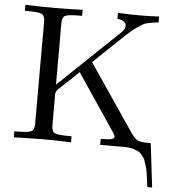

<svg xmlns="http://www.w3.org/2000/svg" viewBox="-58 -737 895 986"><g transform="rotate(5 389.0 -244.0)"><path d="M33 0V-31H49Q103 -31 119 -39Q135 -47 136 -73V-610Q135 -637 119.5 -644.5Q104 -652 48 -652H33V-683Q110 -680 187 -680Q258 -680 328 -683V-652H317Q257 -652 241 -644Q225 -636 225 -605V-288L531 -580Q555 -602 555 -619Q555 -648 510 -652V-683Q570 -680 629 -680Q676 -680 722 -683V-652Q703 -651 687.5 -648Q672 -645 659.5 -642Q647 -639 629.5 -627Q612 -615 600.5 -607Q589 -599 564 -576Q539 -553 522.5 -537.5Q506 -522 467 -484Q428 -446 400 -420V-419L630 -80Q653 -46 669 -38.5Q685 -31 736 -31L763 195H738Q734 166 733 157.5Q732 149 728.5 125Q725 101 722.5 95Q720 89 715 71Q710 53 705.5 48Q701 43 693 31.5Q685 20 676.5 17Q668 14 656 8.5Q644 3 629.5 1.5Q615 0 598 0H478V-31H493Q548 -31 548 -47Q548 -54 539 -68L398 -278Q348 -351 341 -363Q324 -347 307 -330.5Q290 -314 280 -305Q270 -296 260 -286.5Q250 -277 245 -272.5Q240 -268 235.5 -262.5Q231 -257 229.5 -254.5Q228 -252 226.5 -248Q225 -244 225 -241.5Q225 -239 225 -233V-78Q225 -47 241 -39Q257 -31 318 -31H328V0Q252 -3 174 -3Q159 -3 33 0Z"/></g></svg>

Font: CMU Serif
Style: Roman
Weight: 500
Version: Version 0.7.0